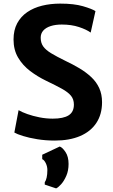

<svg xmlns="http://www.w3.org/2000/svg" viewBox="-20 -771 624 1064"><path d="M284 8Q232.5 8 186.5 0.5Q140.5 -7 107 -17.5Q73.5 -28 59.5 -36.5L83 -160.5Q101.5 -149.5 131.8 -138.8Q162 -128 198.5 -120.8Q235 -113.5 272 -113.5Q331.5 -113.5 360.5 -132Q389.5 -150.5 389.5 -191.5Q389.5 -220.5 373.5 -240.2Q357.5 -260 323.2 -279Q289 -298 234.5 -324Q188 -346.5 147 -377.5Q106 -408.5 80.5 -451.5Q55 -494.5 55 -552Q55 -604 75.2 -641.8Q95.5 -679.5 131 -703.8Q166.5 -728 213.2 -739.5Q260 -751 313.5 -751Q390.5 -751 440 -736.5Q489.5 -722 509 -709.5L482.5 -590.5Q459 -607.5 417.5 -621.2Q376 -635 322.5 -635Q287 -635 260.8 -626.5Q234.5 -618 220 -601.8Q205.5 -585.5 205.5 -562Q205.5 -534 219.2 -514.2Q233 -494.5 263 -476.2Q293 -458 341 -434.5Q384.5 -414 421.5 -391.8Q458.5 -369.5 486.5 -343Q514.5 -316.5 530 -282.5Q545.5 -248.5 545.5 -204.5Q545.5 -137.5 514 -89.8Q482.5 -42 423.8 -17Q365 8 284 8ZM291 273 228 252V239Q234.5 230.5 238.5 213Q242.5 195.5 242.5 171Q242.5 151.5 233.8 133.5Q225 115.5 214 111V86.5L311 41Q326 46 343 71.5Q360 97 360 137.5Q360 174.5 347.5 203.2Q335 232 318.8 250Q302.5 268 291 273Z"/></svg>

Font: Koeln Type Sans
Style: Bold
Weight: 700
Designer: Eben Sorkin
Foundry: Eben Sorkin
Version: Version 2.001